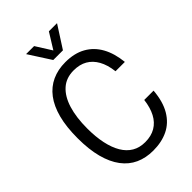

<svg xmlns="http://www.w3.org/2000/svg" viewBox="-276 -1039 1149 1149"><g transform="rotate(-45 299.0 -464.5)"><path d="M310 9Q248 9 198.5 -13.5Q149 -36 114 -82.5Q79 -129 60.5 -199Q42 -269 42 -364Q42 -460 60.5 -530Q79 -600 114 -646Q149 -692 199 -715Q249 -738 312 -738Q388 -738 441.5 -708Q495 -678 526 -622Q557 -566 565 -487H486Q479 -547 456.5 -587Q434 -627 398.5 -647.5Q363 -668 312 -668Q249 -668 207.5 -631Q166 -594 145 -526Q124 -458 124 -364Q124 -294 136 -237.5Q148 -181 171.5 -141.5Q195 -102 230 -81.5Q265 -61 312 -61Q363 -61 399.5 -82.5Q436 -104 457.5 -145Q479 -186 486 -244H565Q558 -157 524.5 -100.5Q491 -44 436.5 -17.5Q382 9 310 9ZM270 -798 180 -938H248L311 -838L373 -938H442L352 -798Z"/></g></svg>

Font: Mona Sans SemiCondensed
Style: Regular
Weight: 400
Width: 4
Designer: Deni Anggara
Foundry: GitHub
Version: Version 2.000